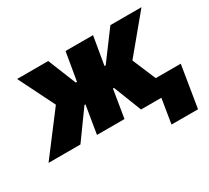

<svg xmlns="http://www.w3.org/2000/svg" viewBox="-172 -777 1292 1185"><g transform="rotate(-30 473.5 -185.0)"><path d="M-32.7 0 186.1 -288.4 58.2 -545.5H279.8L360.8 -345.2H369.3L403.4 -545.5H599.4L565.3 -345.2H573.9L723 -545.5H944.6L731.5 -288.4L801.8 -122.2H980.1L931.8 174.7H742.9L771.3 0H626.4L548.3 -198.9H541.2L508.5 0H312.5L345.2 -198.9H338.1L194.6 0Z"/></g></svg>

Font: Inter P Black
Style: Italic
Weight: 900
Italic angle: -9.40001°
Designer: Rasmus Andersson
Foundry: rsms
Version: Version 3.018;git-588b23468